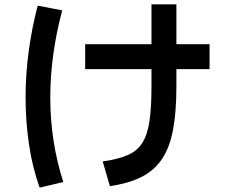

<svg xmlns="http://www.w3.org/2000/svg" viewBox="-20 -805 1040 886"><path d="M272 35 163 61Q129 -34 113.5 -140.5Q98 -247 98 -355Q98 -464 113 -572.5Q128 -681 154 -779L267 -757Q241 -660 226.5 -558.5Q212 -457 212 -354Q212 -254 227 -156.5Q242 -59 272 35ZM947 -601V-486H373V-601ZM487 54 454 -60Q525 -70 569.5 -89.5Q614 -109 637.5 -147Q661 -185 670 -247.5Q679 -310 679 -405V-785H794V-405Q794 -291 779 -209Q764 -127 729 -73.5Q694 -20 635 10.5Q576 41 487 54Z"/></svg>

Font: Murecho Thin Medium
Style: Regular
Weight: 500
Version: Version 1.010